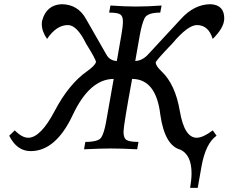

<svg xmlns="http://www.w3.org/2000/svg" viewBox="-20 -720 1126 926"><path d="M933.6 186H897Q903.8 146.5 903.8 115.2Q903.8 28.3 850.6 2Q774.9 -17.6 753.4 -165.5Q733.4 -338.9 617.2 -339.4Q575.7 -113.8 575.7 -84.5Q575.7 -53.7 590.6 -44.7Q605.5 -35.6 647.9 -35.6L641.6 0Q568.4 -3.9 513.7 -3.9Q466.8 -3.9 385.3 0L391.6 -35.6Q454.6 -35.6 468.3 -56.9Q481.9 -78.1 491.2 -129.4L528.3 -339.4Q412.1 -338.9 330.6 -165Q249 8.8 127.9 8.8Q61.5 8.8 24.4 -65.4L51.3 -91.3Q85.9 -55.7 116.2 -55.7Q175.8 -55.7 243.7 -184.8Q311.5 -314 399.4 -376Q438 -403.3 442.9 -420.9Q442.9 -432.6 394.5 -510.7Q351.1 -599.1 307.6 -599.1Q252 -599.1 207 -532.2Q181.6 -568.8 181.6 -603.5Q181.6 -611.3 183.1 -619.6Q203.1 -695.8 276.4 -699.7Q356 -699.7 395.5 -627.4L493.2 -456.5Q509.8 -427.2 543.5 -425.8L565.4 -551.8Q572.8 -592.3 572.8 -617.2Q572.8 -641.1 560.5 -650.1Q548.3 -659.2 506.3 -659.2L512.7 -693.4Q582 -688.5 634.3 -688.5Q693.8 -688.5 759.3 -693.4L752.9 -659.2Q690.4 -659.2 677.2 -632.1Q664.1 -605 654.3 -550.8L632.3 -425.8Q666 -427.2 693.4 -456.5L851.6 -627.4Q916.5 -699.7 996.1 -699.7Q1061.5 -696.3 1061.5 -631.3Q1061.5 -586.9 1005.9 -532.2Q985.4 -599.1 929.7 -599.1Q886.2 -599.1 811.5 -510.7Q731 -426.8 731 -418.9Q731 -402.3 758.8 -376Q825.2 -314 847.2 -184.8Q869.1 -55.7 928.7 -55.7Q959 -55.7 1006.3 -91.3L1024.4 -65.4Q971.7 -28.8 951.7 83.5Z"/></svg>

Font: Kelvinch
Style: Italic
Weight: 400
Italic angle: -10°
Designer: Paul James Miller
Foundry: High-Logic / Made with FontCreator
Version: Version 3.40;July 22, 2017;FontCreator 11.0.0.2388 64-bit